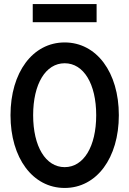

<svg xmlns="http://www.w3.org/2000/svg" viewBox="-20 -920 640 950"><path d="M300 10C458 10 568 -138 568 -350C568 -562 458 -710 300 -710C142 -710 32 -562 32 -350C32 -138 142 10 300 10ZM300 -93C206 -93 144 -195 144 -350C144 -505 206 -607 300 -607C394 -607 456 -505 456 -350C456 -195 394 -93 300 -93ZM142 -810H458V-900H142Z"/></svg>

Font: CommitMono
Style: 600Regular
Weight: 600
Monospace: yes
Designer: Eigil Nikolajsen
Foundry: Eigil Nikolajsen
Version: Version 1.143